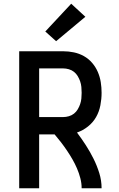

<svg xmlns="http://www.w3.org/2000/svg" viewBox="-20 -1010 640 1030"><path d="M83 0V-735H319Q348 -735 376.5 -729Q405 -723 430 -709Q455 -695 474 -673Q493 -651 504.5 -624.5Q516 -598 520.5 -569.5Q525 -541 525 -512Q525 -479 518.5 -445Q512 -411 495.5 -382Q479 -353 452 -331.5Q425 -310 393 -299Q418 -266 440.5 -231Q463 -196 481.5 -159Q500 -122 512.5 -82Q525 -42 525 0H418Q418 -27 411 -54Q404 -81 393 -106.5Q382 -132 368.5 -155.5Q355 -179 339.5 -202Q324 -225 307.5 -246.5Q291 -268 273 -289H190V0ZM319 -382Q334 -382 349.5 -386.5Q365 -391 377 -400.5Q389 -410 397 -423.5Q405 -437 410 -451.5Q415 -466 416.5 -481.5Q418 -497 418 -512Q418 -528 416.5 -543.5Q415 -559 410 -573.5Q405 -588 397 -601.5Q389 -615 377 -624.5Q365 -634 349.5 -638.5Q334 -643 319 -643H190V-382ZM281 -789 223 -841 362 -990 438 -920Z"/></svg>

Font: Iosevka Curly SmBdEx
Style: Regular
Weight: 600
Width: 7
Monospace: yes
Designer: Belleve Invis
Foundry: Belleve Invis
Version: Version 11.1.0; ttfautohint (v1.8.3)